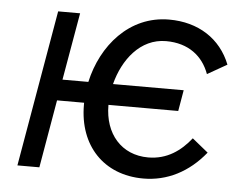

<svg xmlns="http://www.w3.org/2000/svg" viewBox="-43 -577 805 636"><g transform="rotate(5 359.0 -259.0)"><path d="M36 0H109L148 -226H238V-219C238 -84 323 7 455 7C534 7 605 -29 660 -97L607 -140C573 -97 528 -64 465 -64C376 -64 319 -130 319 -225V-226H551L563 -296H328C349 -378 405 -453 491 -453C566 -453 614 -414 635 -356L700 -393C667 -477 592 -525 495 -525C362 -525 273 -418 246 -296H160L199 -520H126Z"/></g></svg>

Font: Fixel Text 20240404
Style: Italic
Weight: 400
Width: 4
Italic angle: -10°
Designer: AlfaBravo + MacPaw
Foundry: Kyrylo Tkachov, Marchela Mozhyna, Serhii Makarenko, Maria Weinstein, Zakhar Kryvoshyya
Version: Version 1.211;Glyphs 3.2 (3225)